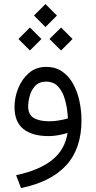

<svg xmlns="http://www.w3.org/2000/svg" viewBox="-20 -675 477 955"><path d="M206.1 -654.8 263.2 -597.7 206.1 -540.5 148.9 -597.7ZM283.7 -538.1 340.8 -481 283.7 -423.8 226.1 -481ZM128.9 -538.1 186 -481 128.9 -423.8 71.8 -481ZM385.3 -76.2Q385.3 64.9 308.8 147.7Q232.4 230.5 84.5 260.3L60.1 196.3Q175.8 171.9 239.7 120.4Q303.7 68.8 315.9 -13.7Q295.9 -7.3 270.5 -2.7Q245.1 2 223.1 2Q140.1 2 96.2 -33.4Q52.2 -68.8 52.2 -142.6Q52.2 -189.9 70.6 -235.8Q88.9 -281.7 124 -312Q159.2 -342.3 209.5 -342.3Q256.3 -342.3 289.6 -319.1Q322.8 -295.9 344 -257.6Q365.2 -219.2 375.2 -171.9Q385.3 -124.5 385.3 -76.2ZM225.6 -71.8Q248 -71.8 271.7 -75.7Q295.4 -79.6 317.9 -85.9Q314.9 -138.2 303.2 -179.4Q291.5 -220.7 268.8 -244.9Q246.1 -269 209 -269Q175.3 -269 155.8 -248.5Q136.2 -228 128.2 -199.2Q120.1 -170.4 120.1 -145.5Q120.1 -105.5 147.5 -88.6Q174.8 -71.8 225.6 -71.8Z"/></svg>

Font: Vazirmatn UI Light
Style: Regular
Weight: 300
Designer: Saber Rastikerdar
Foundry: Saber Rastikerdar
Version: Version 33.003